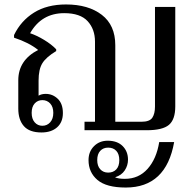

<svg xmlns="http://www.w3.org/2000/svg" viewBox="-20 -584 868 861"><path d="M43 -427Q74 -491 132.5 -527.5Q191 -564 276 -564Q376 -564 436.5 -517.5Q497 -471 497 -381V-38H614Q651 -38 663 -56Q675 -74 675 -106V-553H766V-107Q766 -48 737.5 -24Q709 0 638 0H359V-38H406V-397Q406 -453 373 -489Q340 -525 268 -525Q166 -525 115 -435Q145 -425 178 -405Q211 -385 232 -363V-355Q187 -328 170 -300.5Q153 -273 153 -223V-155Q166 -163 185 -163Q216 -163 239 -141Q262 -119 262 -77Q262 -36 236 -13Q210 10 166 10Q112 10 87 -18.5Q62 -47 62 -97V-224Q62 -314 151 -360Q110 -393 43 -415ZM170 -20Q191 -20 205 -35.5Q219 -51 219 -78Q219 -105 205 -120Q191 -135 170 -135Q149 -135 135.5 -120Q122 -105 122 -78Q122 -51 135.5 -35.5Q149 -20 170 -20ZM463 47Q506 47 530 71Q554 95 554 132Q554 158 539.5 180Q525 202 496 211Q510 218 540 218Q602 218 642 173Q682 128 694 53H761Q725 257 544 257Q457 257 417 223Q377 189 377 134Q377 96 401.5 71.5Q426 47 463 47ZM465 190Q488 190 501.5 175.5Q515 161 515 134Q515 107 501.5 92.5Q488 78 465 78Q443 78 429.5 92.5Q416 107 416 134Q416 160 429.5 175Q443 190 465 190Z"/></svg>

Font: Trirong
Style: Regular
Weight: 400
Designer: Katatrad Team
Foundry: CadsonDemak
Version: Version 1.001